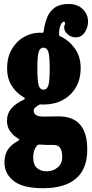

<svg xmlns="http://www.w3.org/2000/svg" viewBox="-20 -706 474 989"><path d="M16.5 -352.5Q16.5 -411 40.5 -452.2Q64.5 -493.5 103.2 -515.5Q142 -537.5 186 -537.5Q189 -537.5 192 -537Q201 -537 202.8 -538.5Q204.5 -540 205.5 -549Q210.5 -585.5 223 -616.5Q235.5 -647.5 261.8 -666.5Q288 -685.5 334.5 -685.5Q379 -685.5 406.2 -659Q433.5 -632.5 433.5 -594.5Q433.5 -565 416.5 -539.2Q399.5 -513.5 370 -513.5Q347 -513.5 328.8 -529.2Q310.5 -545 310.5 -565.5Q310.5 -574 313 -577Q315.5 -580 315.5 -585Q315.5 -594 309 -594Q299.5 -594 292.2 -577Q285 -560 284.5 -536Q284 -528 284.2 -525Q284.5 -522 290.5 -519Q333.5 -500 364.5 -457.8Q395.5 -415.5 395.5 -356Q395.5 -297.5 370.5 -255.2Q345.5 -213 302.2 -190.2Q259 -167.5 204 -167.5Q200.5 -167.5 190 -168Q183.5 -168.5 175.5 -162.5Q167 -157 160.2 -151Q153.5 -145 153.5 -136Q153.5 -105.5 204 -105.5Q218.5 -105.5 241.2 -106Q264 -106.5 282.5 -106.5Q429.5 -106.5 429.5 64.5Q429.5 164.5 371.2 214Q313 263.5 202 263.5Q98 263.5 50.5 226.2Q3 189 3 131Q3 92 19.8 65.8Q36.5 39.5 70 21.5Q80 16 79.8 13.8Q79.5 11.5 70.5 6Q46 -9.5 31 -31.5Q16 -53.5 16 -84Q16 -121 38 -146.8Q60 -172.5 97.5 -190Q108.5 -195 108.2 -198.5Q108 -202 99 -207Q61 -229.5 38.8 -266.8Q16.5 -304 16.5 -352.5ZM172.5 -352.5Q172.5 -286.5 179.5 -265.2Q186.5 -244 204 -244Q221.5 -244 228.8 -265.2Q236 -286.5 236 -352.5Q236 -418.5 228.8 -439.5Q221.5 -460.5 204 -460.5Q186.5 -460.5 179.5 -439.5Q172.5 -418.5 172.5 -352.5ZM300.5 102.5Q300.5 40.5 258 40.5H225.5Q217.5 40.5 210.2 40.2Q203 40 192.5 39Q185 38.5 180 38.8Q175 39 170.5 43.5Q151 67.5 151 103.5Q151 143.5 171 160Q191 176.5 220.5 176.5Q252.5 176.5 276.5 157Q300.5 137.5 300.5 102.5Z"/></svg>

Font: Besley* Condensed Heavy
Style: Regular
Weight: 800
Width: 3
Designer: Owen Earl
Foundry: indestructible type*
Version: Version 3.000; ttfautohint (v1.8.3)